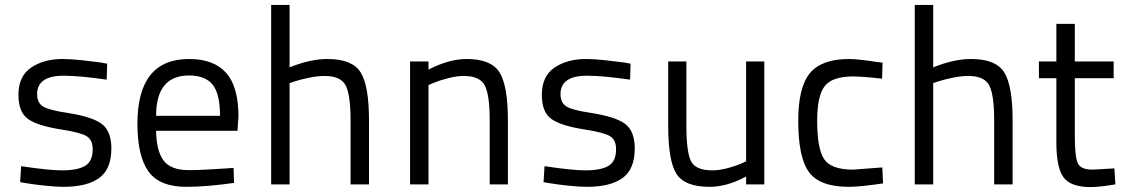

<svg xmlns="http://www.w3.org/2000/svg" viewBox="-20 -750 4582 781"><path d="M416 -491 414 -426Q303 -442 239 -442Q131 -442 131 -367Q131 -332 155 -317Q179 -302 253 -291Q356 -275 394.5 -245.5Q433 -216 433 -146Q433 -62 383.5 -26Q334 10 238 10Q210 10 166 5.5Q122 1 92 -4L62 -9L66 -74Q180 -57 231 -57Q296 -57 326.5 -75.5Q357 -94 357 -143Q357 -181 332.5 -196Q308 -211 231 -223Q133 -238 94 -266Q55 -294 55 -364Q55 -440 106.5 -475Q158 -510 235 -510Q268 -510 313.5 -505Q359 -500 388 -496Z M747 -58Q780 -58 826 -60.5Q872 -63 901 -65L930 -67L932 -6Q819 10 738 10Q629 10 584 -52.5Q539 -115 539 -247Q539 -510 749 -510Q850 -510 900 -453.5Q950 -397 950 -276L946 -218H615Q616 -136 645.5 -97Q675 -58 747 -58ZM615 -279H875Q875 -368 845 -405.5Q815 -443 749 -443Q615 -443 615 -279Z M1158 0H1083V-730H1158V-476Q1242 -510 1312 -510Q1413 -510 1447 -455.5Q1481 -401 1481 -261V0H1406V-260Q1406 -364 1386 -402.5Q1366 -441 1301 -441Q1271 -441 1235.5 -433.5Q1200 -426 1179 -419L1158 -412Z M1723 0H1648V-500H1723V-467Q1807 -510 1878 -510Q1978 -510 2012 -455.5Q2046 -401 2046 -260V0H1972V-259Q1972 -364 1952 -402.5Q1932 -441 1866 -441Q1837 -441 1801 -431.5Q1765 -422 1744 -413L1723 -404Z M2545 -491 2543 -426Q2432 -442 2368 -442Q2260 -442 2260 -367Q2260 -332 2284 -317Q2308 -302 2382 -291Q2485 -275 2523.5 -245.5Q2562 -216 2562 -146Q2562 -62 2512.5 -26Q2463 10 2367 10Q2339 10 2295 5.5Q2251 1 2221 -4L2191 -9L2195 -74Q2309 -57 2360 -57Q2425 -57 2455.5 -75.5Q2486 -94 2486 -143Q2486 -181 2461.5 -196Q2437 -211 2360 -223Q2262 -238 2223 -266Q2184 -294 2184 -364Q2184 -440 2235.5 -475Q2287 -510 2364 -510Q2397 -510 2442.5 -505Q2488 -500 2517 -496Z M3015 -500H3089V0H3015V-32Q2937 10 2867 10Q2765 10 2731.5 -43Q2698 -96 2698 -239V-500H2772V-240Q2772 -131 2791 -94Q2810 -57 2878 -57Q2907 -57 2941.5 -66.5Q2976 -76 2996 -85L3015 -94Z M3434 -510Q3454 -510 3488 -506Q3522 -502 3546 -498L3570 -495L3568 -430Q3488 -439 3450 -439Q3365 -439 3334.5 -399.5Q3304 -360 3304 -259Q3304 -145 3332.5 -102.5Q3361 -60 3450 -60L3569 -69L3572 -4Q3478 10 3433 10Q3315 10 3271 -49.5Q3227 -109 3227 -259Q3227 -395 3274.5 -452.5Q3322 -510 3434 -510Z M3776 0H3701V-730H3776V-476Q3860 -510 3930 -510Q4031 -510 4065 -455.5Q4099 -401 4099 -261V0H4024V-260Q4024 -364 4004 -402.5Q3984 -441 3919 -441Q3889 -441 3853.5 -433.5Q3818 -426 3797 -419L3776 -412Z M4510 -432H4352V-199Q4352 -113 4364 -86.5Q4376 -60 4424 -60L4513 -65L4517 0Q4451 11 4416 11Q4337 11 4307 -27.5Q4277 -66 4277 -172V-432H4206V-500H4277V-653H4352V-500H4510Z"/></svg>

Font: TitilliumText22L Rg
Style: Regular
Weight: 400
Designer: Campivisivi
Foundry: Campivisivi
Version: 1.000